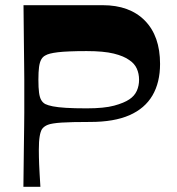

<svg xmlns="http://www.w3.org/2000/svg" viewBox="-20 -720 684 740"><path d="M70.2 0Q71.2 -88.1 71.9 -143.8Q72.6 -199.5 73.1 -233Q73.6 -266.5 73.6 -286Q73.6 -305.5 73.6 -319.3Q73.6 -333.1 73.6 -350Q73.6 -366.9 73.6 -380.7Q73.6 -394.5 73.6 -414Q73.6 -433.5 73.1 -467Q72.6 -500.5 72.1 -556.2Q71.6 -611.9 70.6 -700H375.6Q479.9 -700 538.4 -640.5Q596.9 -581 596.9 -473.7Q596.9 -402.2 567.6 -352.1Q538.2 -301.9 478.8 -275.9Q419.5 -250 328.1 -250Q254.1 -250 216.7 -247.5Q179.4 -244.9 164.6 -239.1Q149.7 -233.3 142 -222.6Q136 -213.2 132.9 -194.3Q129.7 -175.3 129.7 -142.3Q129.7 -128.3 130 -115Q130.4 -101.6 130.9 -85.9Q131.4 -70.3 132.7 -49.6Q134 -29 135.7 0ZM314 -302.4Q381.3 -302.4 419.8 -312.8Q458.3 -323.3 478.7 -337.2Q498.3 -350.2 507.2 -369.8Q516 -389.4 516 -412.7Q516 -436 507.2 -455.7Q498.3 -475.3 478.7 -488.2Q457.7 -503.8 418.5 -513.5Q379.4 -523.1 314 -523.1Q275.8 -523.1 248.3 -521.9Q220.8 -520.8 202.8 -518.6Q184.8 -516.4 173.1 -513.4Q161.5 -510.4 154.4 -506.1Q144.7 -501.1 138.9 -490.6Q133 -480.1 130.5 -461.8Q128 -443.6 128 -412.7Q128 -381.6 130.5 -363Q133 -344.4 138.9 -334.4Q144.7 -324.4 154.4 -319Q164.5 -314 183.3 -310.2Q202.2 -306.4 234 -304.4Q265.8 -302.4 314 -302.4Z"/></svg>

Font: Ojuju ExtraLight
Style: Regular
Weight: 200
Designer: Chisaokwu Joboson, Mirko Velimirovic
Foundry: Udi Foundry
Version: Version 1.000